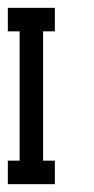

<svg xmlns="http://www.w3.org/2000/svg" viewBox="-20 -470 240 490"><path d="M0 -450H120V-390H90V-60H120V0H0V-60H30V-390H0Z"/></svg>

Font: SOV_Station
Style: Bold
Weight: 700
Version: Version 1.00